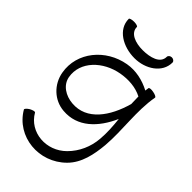

<svg xmlns="http://www.w3.org/2000/svg" viewBox="-344 -935 1418 1418"><g transform="rotate(45 365.0 -226.0)"><path d="M133 -800C133 -690 248 -624 368 -624C483 -624 590 -694 590 -800C590 -813 576 -824 560 -824C544 -824 530 -813 530 -800C530 -731 447 -709 368 -709C294 -709 218 -735 218 -800C218 -807 199 -813 176 -813C153 -813 133 -807 133 -800ZM598 -541C596 -531 595 -522 594 -512C522 -550 441 -568 361 -554C172 -521 35 -355 67 -173C85 -68 169 13 274 21C429 34 538 -76 604 -225C611 -158 616 -91 610 -24C603 65 566 149 503 212C392 324 208 310 133 179C129 172 110 177 89 188C69 200 56 215 59 221C163 400 413 423 563 273C639 197 660 88 670 -18C684 -188 652 -359 682 -526C683 -533 665 -542 642 -546C619 -551 599 -548 598 -541ZM280 -64C206 -70 138 -112 125 -183C100 -325 223 -443 375 -470C449 -483 525 -478 589 -445C589 -419 590 -394 591 -368C543 -196 442 -50 280 -64Z"/></g></svg>

Font: Nupuram Expanded Light
Style: Regular
Weight: 300
Width: 7
Designer: Santhosh Thottingal (santhosh.thottingal@gmail.com)
Foundry: SMC
Version: Version 1.000